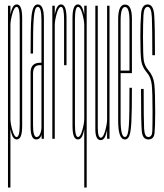

<svg xmlns="http://www.w3.org/2000/svg" viewBox="-20 -626 740 866"><path d="M16 220V-600H27V-549V220ZM56 3Q39.5 3 31.8 -23.5Q24 -50 24 -75L27 -91Q27 -69 35.8 -38.5Q44.5 -8 55 -8Q69 -8 69 -65.5Q69 -123 69 -301Q69 -480 69 -537.5Q69 -595 55 -595Q44.5 -595 35.8 -564.5Q27 -534 27 -512L24 -528Q24 -553 31.8 -579.5Q39.5 -606 56 -606Q80 -606 80 -545Q80 -484 80 -301Q80 -119 80 -58Q80 3 56 3Z M168 0 167 -22V-363Q167 -476 167 -535.5Q167 -595 150.5 -595V-606Q178 -606 178 -542.2Q178 -478.5 178 -366V0ZM143 3Q118 3 118 -54Q118 -111 118 -183Q118 -255 118 -299Q118 -343 161 -343Q167 -343 173 -343V-332Q167 -332 158.5 -332Q129 -332 129 -293.8Q129 -255.5 129 -183Q129 -116 129 -62Q129 -8 145 -8Q155.5 -8 161.2 -22.2Q167 -36.5 167 -53L170.5 -39Q170.5 -24 164.2 -10.5Q158 3 143 3ZM118 -384.5Q118 -443 118.8 -485Q119.5 -527 122.2 -553.8Q125 -580.5 131.8 -593.2Q138.5 -606 150.5 -606L151.5 -600L150.5 -595Q142.5 -595 138.2 -581.2Q134 -567.5 132 -540.8Q130 -514 129.5 -474.8Q129 -435.5 129 -384.5Z M269 -332Q269 -481 269 -538Q269 -595 255.5 -595Q244.5 -595 235.8 -564.5Q227 -534 227 -512L224 -528Q224 -553 231.8 -579.5Q239.5 -606 255.5 -606Q280 -606 280 -543.5Q280 -481 280 -332ZM216 0V-600H227V-545.5V0Z M360 220V-549V-600H371V220ZM331 3Q307 3 307 -58Q307 -119 307 -301Q307 -484 307 -545Q307 -606 331 -606Q347.5 -606 355.2 -579.5Q363 -553 363 -528L360 -512Q360 -534 351.2 -564.5Q342.5 -595 332 -595Q318 -595 318 -537.5Q318 -480 318 -301Q318 -123 318 -65.5Q318 -8 332 -8Q342.5 -8 351.2 -38.5Q360 -69 360 -91L363 -75Q363 -50 355.2 -23.5Q347.5 3 331 3Z M463 0V-35V-600H474V0ZM421 -600V-179Q421 -94.5 421 -49.8Q421 -5 435 -5Q445.5 -5 454.2 -35.5Q463 -66 463 -88L466 -72Q466 -47 458.2 -20.5Q450.5 6 434 6Q410 6 410 -43.2Q410 -92.5 410 -184V-600Z M543.5 3Q513 3 513 -80.5Q513 -164 513 -301Q513 -472.5 513 -539Q513 -605.5 544 -605.5Q575 -605.5 575 -541.5Q575 -477.5 575 -301Q575 -299 575 -296H520V-307.5H568L564 -302Q564 -470.5 564 -532.5Q564 -594.5 544 -594.5Q524 -594.5 524 -532.5Q524 -470.5 524 -302Q524 -166 524 -87Q524 -8 543.5 -8ZM543.5 -8Q551 -8 555.2 -20.8Q559.5 -33.5 561.2 -60.2Q563 -87 563.5 -129.2Q564 -171.5 564 -230H575Q575 -179 574.5 -140.5Q574 -102 572.5 -74.5Q571 -47 567.8 -30Q564.5 -13 558.5 -5Q552.5 3 543.5 3L542 -2Z M649 3Q623 3 619.5 -34.5Q616 -72 616 -225H628Q628 -84 630 -46Q632 -8 649 -8Q666 -8 667 -34.5Q668 -61 668 -123Q668 -210 664.5 -243.5Q661 -277 643 -298Q622 -322.5 617.5 -349.5Q613 -376.5 613 -461Q613 -522 616.5 -564Q620 -606 646 -606Q672 -606 675.5 -558.5Q679 -511 679 -377H667Q667 -499 665 -547Q663 -595 646 -595Q629 -595 627 -556.5Q625 -518 625 -458Q625 -382 628.2 -356Q631.5 -330 649 -309.5Q672 -283 676 -247.2Q680 -211.5 680 -120Q680 -54 677 -25.5Q674 3 649 3Z"/></svg>

Font: Anybody UltraCondensed Thin
Style: Regular
Weight: 100
Width: 1
Designer: Tyler Finck
Foundry: Etcetera Type Company
Version: Version 1.110